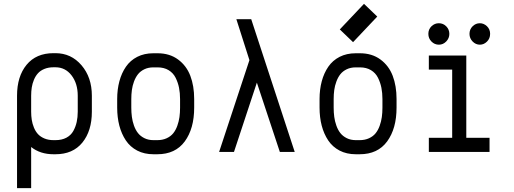

<svg xmlns="http://www.w3.org/2000/svg" viewBox="-20 -788 2665 996"><path d="M267.6 12.2H257.8Q188.5 12.2 141.6 -25.4V188H68.4V-291.5Q68.4 -391.6 117.9 -451.9Q167.5 -512.2 257.8 -512.2H267.6Q349.1 -512.2 402.8 -449.5Q456.5 -386.7 456.5 -291.5V-208.5Q456.5 -108.9 407.2 -48.3Q357.9 12.2 267.6 12.2ZM383.3 -208.5V-291.5Q383.3 -355 351.1 -397Q318.8 -439 267.6 -439H257.8Q231 -439 210.2 -430.4Q189.5 -421.9 176.8 -407.7Q164.1 -393.6 156 -374Q147.9 -354.5 144.8 -334.5Q141.6 -314.5 141.6 -291.5V-208.5Q141.6 -186 144.8 -166Q147.9 -146 156 -126.2Q164.1 -106.4 176.8 -92.5Q189.5 -78.6 210.2 -69.8Q231 -61 257.8 -61H267.6Q300.8 -61 324.5 -73.7Q348.1 -86.4 360.4 -108.6Q372.6 -130.9 377.9 -155.3Q383.3 -179.7 383.3 -208.5Z M797.4 -438.5H775.4Q749 -438.5 728.5 -428.5Q708 -418.5 695.6 -402.6Q683.1 -386.7 675 -364.7Q667 -342.8 664.1 -320.8Q661.1 -298.8 661.1 -273.9V-230Q661.1 -204.6 664.1 -181.9Q667 -159.2 675 -136.5Q683.1 -113.8 695.8 -97.7Q708.5 -81.5 729 -71.3Q749.5 -61 776.4 -61H795.9Q823.2 -61 844.5 -70.8Q865.7 -80.6 878.7 -96.7Q891.6 -112.8 899.7 -135.3Q907.7 -157.7 910.9 -180.4Q914.1 -203.1 914.1 -229.5V-274.4Q914.1 -305.7 908.7 -332.8Q903.3 -359.9 890.9 -384.8Q878.4 -409.7 854.5 -424.1Q830.6 -438.5 797.4 -438.5ZM987.3 -274.4V-229.5Q987.3 -121.1 938.5 -54.4Q889.6 12.2 795.9 12.2H776.4Q728.5 12.2 691.9 -6.8Q655.3 -25.9 632.8 -59.6Q610.4 -93.3 599.1 -136.2Q587.9 -179.2 587.9 -230V-273.9Q587.9 -324.2 599.4 -366.7Q610.8 -409.2 633.3 -441.9Q655.8 -474.6 692.1 -493.2Q728.5 -511.7 775.4 -511.7H797.4Q859.9 -511.7 903.6 -479.5Q947.3 -447.3 967.3 -394.8Q987.3 -342.3 987.3 -274.4Z M1116.7 0 1273.9 -476.1 1206.1 -688.5H1283.2L1508.8 0H1431.6L1312.5 -359.4L1193.8 0Z M1811.5 -569.3 1742.7 -635.3 1868.2 -768.1 1937 -702.1ZM1847.2 -438.5H1825.2Q1798.8 -438.5 1778.3 -428.5Q1757.8 -418.5 1745.4 -402.6Q1732.9 -386.7 1724.9 -364.7Q1716.8 -342.8 1713.9 -320.8Q1710.9 -298.8 1710.9 -273.9V-230Q1710.9 -204.6 1713.9 -181.9Q1716.8 -159.2 1724.9 -136.5Q1732.9 -113.8 1745.6 -97.7Q1758.3 -81.5 1778.8 -71.3Q1799.3 -61 1826.2 -61H1845.7Q1873 -61 1894.3 -70.8Q1915.5 -80.6 1928.5 -96.7Q1941.4 -112.8 1949.5 -135.3Q1957.5 -157.7 1960.7 -180.4Q1963.9 -203.1 1963.9 -229.5V-274.4Q1963.9 -305.7 1958.5 -332.8Q1953.1 -359.9 1940.7 -384.8Q1928.2 -409.7 1904.3 -424.1Q1880.4 -438.5 1847.2 -438.5ZM2037.1 -274.4V-229.5Q2037.1 -121.1 1988.3 -54.4Q1939.5 12.2 1845.7 12.2H1826.2Q1778.3 12.2 1741.7 -6.8Q1705.1 -25.9 1682.6 -59.6Q1660.2 -93.3 1648.9 -136.2Q1637.7 -179.2 1637.7 -230V-273.9Q1637.7 -324.2 1649.2 -366.7Q1660.6 -409.2 1683.1 -441.9Q1705.6 -474.6 1741.9 -493.2Q1778.3 -511.7 1825.2 -511.7H1847.2Q1909.7 -511.7 1953.4 -479.5Q1997.1 -447.3 2017.1 -394.8Q2037.1 -342.3 2037.1 -274.4Z M2256.8 -556.2Q2234.4 -556.2 2218.3 -572.5Q2202.1 -588.9 2202.1 -612.3Q2202.1 -636.2 2218.5 -651.9Q2234.9 -667.5 2256.3 -667.5Q2279.3 -667.5 2295.2 -651.1Q2311 -634.8 2311 -612.3Q2311 -589.8 2294.9 -573Q2278.8 -556.2 2256.8 -556.2ZM2469.2 -556.2Q2447.8 -556.2 2431.6 -572.8Q2415.5 -589.4 2415.5 -612.3Q2415.5 -635.7 2431.6 -651.6Q2447.8 -667.5 2469.2 -667.5Q2489.7 -667.5 2506.1 -651.9Q2522.5 -636.2 2522.5 -612.3Q2522.5 -588.4 2506.3 -572.3Q2490.2 -556.2 2469.2 -556.2ZM2204.6 -500H2398.9V-73.2H2519.5V0H2204.6V-73.2H2325.7V-426.8H2204.6Z"/></svg>

Font: Anka/Coder Condensed
Style: Regular
Weight: 400
Width: 4
Monospace: yes
Version: Version 1.100